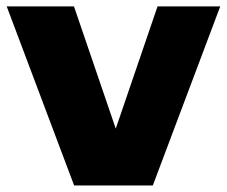

<svg xmlns="http://www.w3.org/2000/svg" viewBox="-24 -568 694 588"><path d="M203 0 -3.5 -548.5H202.5L336.5 -156.5H324.5L458.5 -548.5H650.5L444 0Z"/></svg>

Font: Encode Sans SemiExpanded ExtraBold
Style: Regular
Weight: 800
Width: 6
Designer: Multiple Designers
Foundry: Impallari Type
Version: Version 3.002